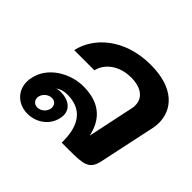

<svg xmlns="http://www.w3.org/2000/svg" viewBox="-133 -671 840 840"><g transform="rotate(45 287.5 -250.5)"><path d="M165.8 -154.2C157.5 -154.2 149.2 -153.3 140.8 -150.8C153.3 -160.8 171.7 -166.7 194.2 -166.7C306.7 -166.7 325 -75 325 -9.2V0H366.7C460 0 492.5 -2.5 505.8 -66.7L560.8 -325C563.3 -337.5 565 -349.2 565 -361.7C565 -444.2 504.2 -516.7 360 -516.7C195 -516.7 97.5 -420 77.5 -325H202.5C213.3 -375 264.2 -416.7 338.3 -416.7C403.3 -416.7 437.5 -386.7 437.5 -343.3C437.5 -337.5 437.5 -331.7 435.8 -325L390 -108.3C375.8 -173.3 336.7 -241.7 218.3 -241.7C135.8 -241.7 48.3 -189.2 31.7 -108.3C29.2 -99.2 28.3 -90 28.3 -80.8C28.3 -23.3 71.7 16.7 130 16.7C183.3 16.7 232.5 -17.5 244.2 -70.8C245.8 -77.5 246.7 -84.2 246.7 -90C246.7 -130.8 212.5 -154.2 165.8 -154.2ZM156.7 -108.3C175 -108.3 186.7 -95.8 186.7 -78.3C186.7 -75.8 186.7 -73.3 185.8 -70.8C181.7 -50 161.7 -33.3 140.8 -33.3C122.5 -33.3 110 -45.8 110 -63.3C110 -65.8 110 -68.3 110.8 -70.8C115 -91.7 135.8 -108.3 156.7 -108.3Z"/></g></svg>

Font: BoonHome
Style: Bold Oblique
Weight: 700
Italic angle: -12°
Designer: Sungsit Sawaiwan
Foundry: Sungsit Sawaiwan
Version: Version 0.2